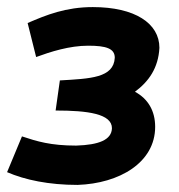

<svg xmlns="http://www.w3.org/2000/svg" viewBox="-42 -512 504 542"><path d="M408 -377C408 -446 339 -492 220 -492C144 -492 89 -470 36 -447L60 -351C101 -366 154 -383 207 -383C258 -383 282 -375 282 -349C279 -292 213 -290 127 -285L115 -200C205 -200 274 -191 274 -150C273 -117 237 -103 173 -101C101 -101 62 -113 20 -127L-22 -26C29 -4 96 10 177 10C295 6 396 -53 396 -154C396 -199 376 -233 339 -253C378 -282 405 -320 408 -377Z"/></svg>

Font: Cantarell
Style: BoldOblique
Weight: 700
Italic angle: -8°
Designer: Dave Crossland
Version: Version 0.024